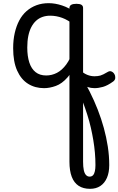

<svg xmlns="http://www.w3.org/2000/svg" viewBox="-20 -539 747 1211"><path d="M258 17Q201 17 157 -10.5Q113 -38 88 -94Q63 -150 63 -235Q63 -287 73 -331Q83 -375 101.5 -410Q120 -445 147.5 -469Q175 -493 210 -506Q245 -519 287 -519Q328 -519 371.5 -504.5Q415 -490 449 -464V-381Q409 -413 372 -426.5Q335 -440 296 -440Q270 -440 247.5 -432Q225 -424 207.5 -408Q190 -392 177.5 -368Q165 -344 158.5 -312Q152 -280 152 -239Q152 -184 165 -144.5Q178 -105 204.5 -84Q231 -63 271 -63Q307 -63 339 -79.5Q371 -96 398 -132.5Q425 -169 443 -229L464 -168Q441 -91 406 -51Q371 -11 332 3Q293 17 258 17ZM548 652Q505 652 476 633Q447 614 432.5 576Q418 538 418 481V-489Q418 -515 462 -515Q484 -515 494 -508.5Q504 -502 504 -489V481Q504 513 508.5 534Q513 555 522.5 565Q532 575 545 575Q559 575 567 566Q575 557 578.5 540.5Q582 524 582 502Q582 462 578.5 423Q575 384 568.5 345Q562 306 553 266.5Q544 227 531 186Q518 145 502.5 103.5Q487 62 468 19L487 -68Q518 -16 546 39.5Q574 95 596.5 152.5Q619 210 635 268.5Q651 327 660 385.5Q669 444 669 502Q669 549 654.5 582.5Q640 616 613 634Q586 652 548 652ZM576 17Q530 17 494.5 -11.5Q459 -40 444 -89L463 -129Q476 -105 494 -89.5Q512 -74 533 -66Q554 -58 576 -58Q597 -58 613 -62.5Q629 -67 659 -85Q672 -93 683.5 -88Q695 -83 701.5 -71.5Q708 -60 707 -47Q706 -34 694 -25Q658 1 629.5 9Q601 17 576 17Z"/></svg>

Font: Playwrite CL
Style: Regular
Weight: 400
Designer: Veronika Burian, José Scaglione
Foundry: TypeTogether
Version: Version 1.002